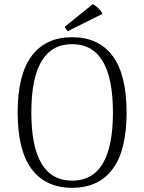

<svg xmlns="http://www.w3.org/2000/svg" viewBox="-20 -880 686 913"><path d="M64 -345Q64 -525 130.5 -614Q197 -703 323 -703Q449 -703 515.5 -614Q582 -525 582 -345Q582 -165 515.5 -76Q449 13 323 13Q197 13 130.5 -76Q64 -165 64 -345ZM517 -345Q517 -670 323 -670Q129 -670 129 -345Q129 -21 323 -21Q517 -21 517 -345ZM303 -732Q299 -734 294 -741.5Q289 -749 288 -753L421 -860Q434 -854 447.5 -841Q461 -828 467 -814Z"/></svg>

Font: Arima Madurai Light
Style: Regular
Weight: 300
Designer: Joana Correia and Natanael Gama
Foundry: NDISCOVER
Version: Version 1.019